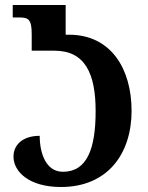

<svg xmlns="http://www.w3.org/2000/svg" viewBox="-20 -736 592 769"><path d="M224 13C411 13 507 -120 507 -292C507 -460 425 -597 256 -597H243V-716H31V-666H58C93 -666 107 -659 107 -600V-533H198C321 -533 363 -441 363 -291C363 -143 330 -48 232 -48C163 -48 139 -124 139 -192C70 -192 34 -155 34 -109C34 -48 97 13 224 13Z"/></svg>

Font: Noto Serif Georgian ExtraCondensed Bold
Style: Regular
Weight: 700
Width: 2
Designer: Monotype Design Team, Akaki Razmadze
Foundry: Google LLC
Version: Version 2.003